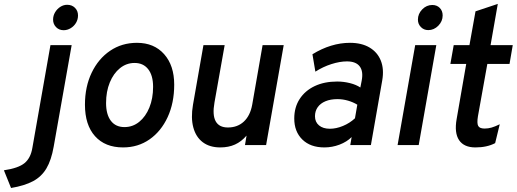

<svg xmlns="http://www.w3.org/2000/svg" viewBox="-94 -742 2642 982"><path d="M-37.5 219.5 -74 129Q0.5 118 31.8 92Q63 66 71.5 14.5L164 -511H272.5L180.5 8.5Q168.5 77 143.5 119.2Q118.5 161.5 74.8 184.8Q31 208 -37.5 219.5ZM231.5 -587.5Q208 -587.5 192.8 -603.2Q177.5 -619 177.5 -641.5Q177.5 -662 187.8 -679.2Q198 -696.5 214.5 -707Q231 -717.5 249.5 -717.5Q274 -717.5 289.5 -702Q305 -686.5 305 -663Q305 -642.5 294.8 -625.2Q284.5 -608 267.5 -597.8Q250.5 -587.5 231.5 -587.5Z M535.5 12Q443.5 12 392 -45.5Q340.5 -103 340.5 -206.5Q340.5 -298.5 374.8 -370Q409 -441.5 469 -482.2Q529 -523 606.5 -523Q694 -523 745.5 -465Q797 -407 797 -309Q797 -215.5 763.5 -143Q730 -70.5 671 -29.2Q612 12 535.5 12ZM542.5 -92Q585 -92 618 -118.8Q651 -145.5 670 -192Q689 -238.5 689 -298Q689 -356 664 -388Q639 -420 594.5 -420Q552.5 -420 519.5 -393.2Q486.5 -366.5 467.5 -320.2Q448.5 -274 448.5 -215Q448.5 -156.5 473 -124.2Q497.5 -92 542.5 -92Z M1032.5 12Q978.5 12 943.2 -14.5Q908 -41 894.8 -90Q881.5 -139 893 -206L946.5 -511H1055L1003 -218Q991.5 -154 1009 -122Q1026.5 -90 1071.5 -90Q1121 -90 1153.5 -120.5Q1186 -151 1196 -207L1249 -511H1357L1267 0H1159L1167 -48.5Q1140.5 -17.5 1107.8 -2.8Q1075 12 1032.5 12Z M1565 12Q1493.5 12 1452.2 -28.5Q1411 -69 1411 -136Q1411 -193 1438.5 -235.5Q1466 -278 1515.2 -301.5Q1564.5 -325 1630.5 -325Q1663.5 -325 1695.5 -317Q1727.5 -309 1749 -294.5L1756 -330Q1765 -377.5 1745.5 -402.8Q1726 -428 1680.5 -428Q1644 -428 1601 -414.2Q1558 -400.5 1519 -375.5L1504 -464.5Q1551 -493.5 1599.2 -508.2Q1647.5 -523 1696 -523Q1755.5 -523 1796 -499Q1836.5 -475 1853.8 -431.8Q1871 -388.5 1861 -331L1803 0H1697.5L1704.5 -41Q1680 -16.5 1642.5 -2.2Q1605 12 1565 12ZM1593 -83.5Q1625.5 -83.5 1660 -97.8Q1694.5 -112 1721.5 -137L1733.5 -206.5Q1712.5 -219.5 1686 -227.2Q1659.5 -235 1632 -235Q1596.5 -235 1570.8 -224.2Q1545 -213.5 1531 -193.8Q1517 -174 1517 -147.5Q1517 -118 1537.5 -100.8Q1558 -83.5 1593 -83.5Z M1939.5 0 2029.5 -511H2137.5L2047.5 0ZM2096.5 -588Q2074 -588 2058.8 -603.5Q2043.5 -619 2043.5 -641.5Q2043.5 -671.5 2065.5 -694Q2087.5 -716.5 2117 -716.5Q2140.5 -716.5 2155.2 -701.5Q2170 -686.5 2170 -663Q2170 -633 2147.8 -610.5Q2125.5 -588 2096.5 -588Z M2337.5 12Q2279 12 2254 -25.2Q2229 -62.5 2241.5 -133L2290.5 -415H2209.5L2226.5 -511H2307L2338 -684L2452 -722L2415 -511H2528.5L2512 -415H2398.5L2350.5 -147.5Q2344.5 -111.5 2351.8 -98Q2359 -84.5 2384.5 -84.5Q2402.5 -84.5 2420 -89.5Q2437.5 -94.5 2462 -106.5L2438.5 -10Q2397 12 2337.5 12Z"/></svg>

Font: Overpass SemiBold
Style: Italic
Weight: 600
Italic angle: -10°
Designer: Delve Withrington, Dave Bailey, Thomas Jockin
Foundry: Delve Fonts LLC
Version: Version 4.000